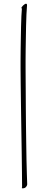

<svg xmlns="http://www.w3.org/2000/svg" viewBox="-20 -774 240 1044"><path d="M99.1 -728Q98.1 -728 97.7 -728.5Q96.2 -729 96.2 -730Q96.2 -732.4 99.1 -736.6Q102.1 -740.7 106 -744.6Q109.9 -748.5 114.5 -751.2Q119.1 -753.9 122.1 -753.9Q123.5 -753.9 125.2 -752.2Q127 -750.5 127 -746.1Q125 -724.1 123.8 -695.1Q122.6 -666 121.8 -634Q121.1 -602.1 120.6 -568.8Q120.1 -535.6 119.6 -505.1Q119.1 -474.6 119.1 -448.5Q119.1 -422.4 119.1 -404.8Q119.1 -384.8 119.4 -351.6Q119.6 -318.4 119.9 -276.9Q120.1 -235.4 120.4 -188Q120.6 -140.6 121.3 -92Q122.1 -43.5 122.6 4.4Q123 52.2 124 94.5Q125 136.7 126 170.9Q127 205.1 127.9 227.1Q127.9 235.4 121.3 242.7Q114.7 250 104 250Q101.6 250 99.9 249.5Q98.1 249 98.1 248Q98.1 247.1 100.1 245.1Q100.1 213.4 99.4 161.9Q98.6 110.4 97.9 48.8Q97.2 -12.7 95.9 -78.9Q94.7 -145 94 -206.5Q93.3 -268.1 92.5 -319.6Q91.8 -371.1 91.8 -402.8Q91.8 -418.9 91.8 -445.1Q91.8 -471.2 92.3 -502.4Q92.8 -533.7 93.3 -566.9Q93.8 -600.1 94.5 -630.9Q95.2 -661.6 96.4 -687.3Q97.7 -712.9 99.1 -728Z"/></svg>

Font: Stalemate
Style: Regular
Weight: 400
Designer: Astigmatic (AOETI)
Foundry: Astigmatic (AOETI)
Version: Version 001.000